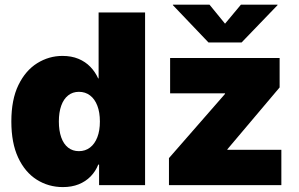

<svg xmlns="http://www.w3.org/2000/svg" viewBox="-20 -780 1259 809"><path d="M245.1 8.3Q184.1 8.3 134.5 -23.2Q85 -54.7 56.4 -116.2Q27.8 -177.7 27.8 -268.1Q27.8 -360.4 57.6 -421.6Q87.4 -482.9 136.7 -513.7Q186 -544.4 243.2 -544.4Q281.2 -544.4 310.5 -532.2Q339.8 -520 360.6 -498.5Q381.3 -477.1 393.6 -449.7H395.5V-727.5H591.3V0H397.5V-86.4H394Q382.8 -58.1 361.8 -36.6Q340.8 -15.1 311.5 -3.4Q282.2 8.3 245.1 8.3ZM312.5 -143.1Q339.4 -143.1 359.4 -158.4Q379.4 -173.8 390.1 -201.7Q400.9 -229.5 400.9 -268.1Q400.9 -306.6 390.1 -334.7Q379.4 -362.8 359.4 -377.9Q339.4 -393.1 312.5 -393.1Q286.1 -393.1 267.1 -377.9Q248 -362.8 238 -334.7Q228 -306.6 228 -268.1Q228 -229.5 238 -201.2Q248 -172.9 267.1 -158Q286.1 -143.1 312.5 -143.1ZM691.9 0V-113.8L928.2 -384.3V-386.7H696.8V-535.6H1158.2V-411.6L938 -150.9V-148.9H1165.5V0ZM862.8 -760.3 928.2 -680.2 995.1 -760.3H1149.4V-758.3L998 -601.1H858.4L708.5 -758.3V-760.3Z"/></svg>

Font: Inter 20pt Black
Style: Regular
Weight: 900
Version: Version 4.001;git-66647c0bb